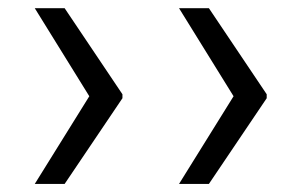

<svg xmlns="http://www.w3.org/2000/svg" viewBox="-20 -535 757 477"><path d="M66.4 -78.1 203.1 -297.9H284.2V-291L140.6 -78.1ZM66.4 -514.6H140.6L284.2 -300.8V-293.9H203.1ZM424.8 -78.1 561.5 -297.9H642.6V-291L499 -78.1ZM424.8 -514.6H499L642.6 -300.8V-293.9H561.5Z"/></svg>

Font: Inter V
Style: 
Weight: 400
Designer: Rasmus Andersson
Foundry: rsms
Version: Version 4.000;git-a3f224843